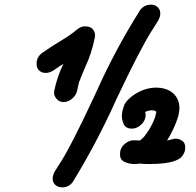

<svg xmlns="http://www.w3.org/2000/svg" viewBox="-20 -756 840 824"><path d="M636 -631 632 -625Q582 -547 479 -329Q398 -148 293 24Q276 48 247 48Q234 48 223 42Q206 31 206 11Q206 6 207 1Q210 -13 218 -25Q219 -26 219 -27Q219 -28 220 -28L229 -42L225 -37L230 -44Q280 -117 390 -354Q392 -360 395 -365Q475 -544 581 -712Q598 -736 629 -736Q642 -736 652 -729Q668 -718 668 -698Q668 -693 667 -688Q664 -675 656 -663Q655 -661 654 -660Q645 -646 636 -631ZM253 -318Q233 -318 222 -333Q212 -344 212 -359Q212 -363 213 -367Q225 -426 252 -482Q235 -472 215 -457.5Q195 -443 176 -443Q156 -443 145 -457Q137 -467 137 -483Q137 -489 138 -495Q142 -513 157 -526Q192 -551 230 -574L267 -597L274 -602H275L277 -604Q295 -616 309.5 -628.5Q324 -641 341 -643Q360 -643 371 -637Q388 -625 388 -604Q388 -600 387 -595Q373 -526 347 -471L344 -464Q324 -418 323 -411Q322 -409 320 -406L317 -394L311 -367Q307 -347 289.5 -332.5Q272 -318 253 -318ZM618 -52Q599 -52 579 -54Q568 -52 557 -52Q533 -52 511 -63Q495 -72 495 -93Q495 -99 496 -106Q500 -129 523 -144Q538 -154 554 -154Q568 -154 581 -153Q594 -164 599 -170L619 -198Q636 -226 646 -254L651 -276H650L649 -278Q647 -280 645 -280L646 -281L629 -283L626 -282Q621 -282 611 -279L603 -275Q605 -268 605 -262Q605 -257 604 -253Q599 -227 572 -211Q559 -204 546 -204Q517 -204 509 -228Q503 -243 503 -259Q503 -268 505 -277Q506 -284 512.5 -303Q519 -322 549 -345Q598 -380 651 -380Q687 -380 714 -363Q750 -337 750 -293Q750 -281 747 -267L745 -257Q729 -205 697 -153L722 -159Q729 -161 735 -161Q747 -161 760 -153Q775 -144 775 -124Q775 -119 774 -112Q772 -99 761 -85Q735 -52 618 -52Z"/></svg>

Font: Bad Comic
Style: Italic
Weight: 400
Italic angle: -11°
Designer: GGBotNet
Foundry: GGBotNet
Version: 0.95